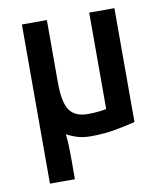

<svg xmlns="http://www.w3.org/2000/svg" viewBox="-80 -588 721 840"><g transform="rotate(-10 280.0 -168.5)"><path d="M74 185V-522H185V-245Q185 -156 209.5 -121Q234 -86 291 -86Q316 -86 339.5 -88.5Q363 -91 373 -94V-522H485V-16Q452 -8 400.5 2Q349 12 287 12Q253 12 227 4Q201 -4 180 -16Q183 8 184 32.5Q185 57 185 86V185Z"/></g></svg>

Font: Ubuntu Sans Mono Medium
Style: Regular
Weight: 500
Monospace: yes
Designer: Dalton Maag Ltd
Foundry: Dalton Maag Ltd
Version: Version 1.006